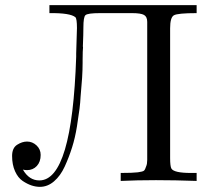

<svg xmlns="http://www.w3.org/2000/svg" viewBox="-20 -704 817 746"><path d="M138 -102Q138 -75 123 -59Q108 -43 85 -43Q77 -43 69 -45Q93 -3 133 -3Q260 -3 276 -483V-496L279 -595Q279 -631 273 -637Q253 -654 172 -653V-684H744V-653Q670 -653 655.5 -644.5Q641 -636 641 -594V-90Q641 -58 646 -49Q656 -32 722 -32Q723 -32 725 -32Q727 -32 731.5 -32Q736 -32 744 -32V-1Q660 -4 586 -4Q512 -4 449 -1V-32Q496 -32 515.5 -34.5Q535 -37 539.5 -41Q544 -45 548 -58Q552 -67 552 -83V-619Q552 -639 539.5 -646Q527 -653 493 -653Q490 -653 484 -653Q478 -653 466 -653H369Q320 -653 312 -645Q304 -638 304 -597Q304 -572 302 -524Q303 -519 302.5 -518Q302 -517 301.5 -502.5Q301 -488 301 -470Q301 -467 301 -464Q301 -461 301 -460Q301 -434 299 -401L293 -327Q292 -306 289 -281.5Q286 -257 279 -213Q272 -169 260 -131Q248 -93 231.5 -57Q215 -21 190 0.5Q165 22 135 22Q119 22 102.5 16.5Q86 11 68 -1Q50 -13 38.5 -38.5Q27 -64 27 -98Q27 -129 46.5 -141.5Q66 -154 85 -154Q106 -154 122 -139Q138 -124 138 -102Z"/></svg>

Font: cwTeXMing
Style: Medium
Weight: 500
Version: Version 1.17